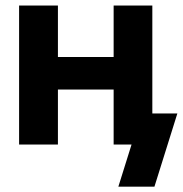

<svg xmlns="http://www.w3.org/2000/svg" viewBox="-20 -536 678 712"><path d="M194.8 -515.6V-324.7H401.4V-515.6H544.9V0H401.4V-204.1H194.8V0H50.8V-515.6ZM418.9 156.2 467.8 0H428.2V-115.2H637.7L552.7 156.2Z"/></svg>

Font: Inter Display
Style: Bold
Weight: 700
Designer: Rasmus Andersson
Foundry: rsms
Version: Version 4.001;git-9221beed3